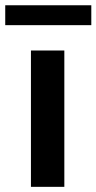

<svg xmlns="http://www.w3.org/2000/svg" viewBox="-52 -724 373 744"><path d="M67.9 -528.3V0H197.3V-528.3ZM-31.7 -703.6V-626.5H301.8V-703.6Z"/></svg>

Font: Vazirmatn SemiBold
Style: Regular
Weight: 600
Designer: Saber Rastikerdar
Foundry: Saber Rastikerdar
Version: Version 33.003